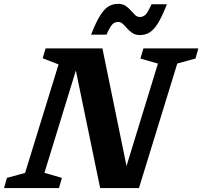

<svg xmlns="http://www.w3.org/2000/svg" viewBox="-46 -952 1024 972"><path d="M267.5 -51.5 252.5 0H-25.5L-11 -51.5L81 -76.5L250.5 -626L170 -657L185 -707H472.5L594.5 -111.5L753.5 -630L665 -655.5L680 -707H958L943.5 -655.5L851.5 -630.5L657.5 0H461L338 -595L179 -77ZM799 -930.5Q774.5 -868 753.5 -834.2Q732.5 -800.5 710.8 -787.5Q689 -774.5 662 -774.5Q640 -774.5 624.8 -784.5Q609.5 -794.5 598 -807.8Q586.5 -821 575.8 -831Q565 -841 552.5 -841Q535.5 -841 523.5 -829.5Q511.5 -818 493 -776.5H415Q439.5 -839 460.5 -872.8Q481.5 -906.5 503.2 -919.5Q525 -932.5 552.5 -932.5Q574.5 -932.5 589.5 -922.5Q604.5 -912.5 616 -899.2Q627.5 -886 638 -876Q648.5 -866 661.5 -866Q678.5 -866 690.5 -877.5Q702.5 -889 721 -930.5Z"/></svg>

Font: Newsreader 6pt SemiBold
Style: Italic
Weight: 600
Italic angle: -17°
Designer: Hugues Gentile
Foundry: Production Type
Version: Version 1.003; ttfautohint (v1.8.3)